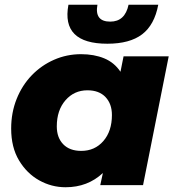

<svg xmlns="http://www.w3.org/2000/svg" viewBox="-20 -779 740 808"><path d="M256 9Q197 9 145 -20Q93 -49 60 -104Q27 -159 27 -238Q27 -305 50 -362.5Q73 -420 113.5 -462Q154 -504 207.5 -527.5Q261 -551 321 -551Q376 -551 418.5 -533.5Q461 -516 487 -477L500 -542H690L582 0H402L413 -51Q349 9 256 9ZM322 -144Q379 -144 415 -185.5Q451 -227 451 -295Q451 -342 424 -370.5Q397 -399 348 -399Q292 -399 255.5 -357Q219 -315 219 -247Q219 -200 246 -172Q273 -144 322 -144ZM432 -595Q237 -595 268 -759H390Q377 -688 444 -688Q506 -688 521 -759H646Q630 -674 578 -634.5Q526 -595 432 -595Z"/></svg>

Font: Montserrat ExtraBold
Style: Italic
Weight: 800
Italic angle: -11.3°
Designer: Julieta Ulanovsky
Foundry: Julieta Ulanovsky
Version: Version 9.000; ttfautohint (v1.8.4.7-5d5b)